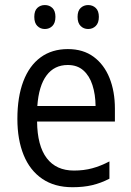

<svg xmlns="http://www.w3.org/2000/svg" viewBox="-20 -742 528 771"><path d="M252.4 -544.9Q314 -544.9 356 -513.9Q397.9 -482.9 419.7 -429Q441.4 -375 441.4 -305.7V-253.9H128.9Q129.9 -156.7 167.7 -106.9Q205.6 -57.1 276.9 -57.1Q316.9 -57.1 350.3 -66.2Q383.8 -75.2 419.4 -93.8V-24.4Q385.3 -6.8 350.3 1.5Q315.4 9.8 271 9.8Q199.2 9.8 149.7 -23.9Q100.1 -57.6 75 -119.4Q49.8 -181.2 49.8 -264.6Q49.8 -352.5 73.7 -415.5Q97.7 -478.5 143.1 -511.7Q188.5 -544.9 252.4 -544.9ZM252 -481Q198.2 -481 167 -439.2Q135.7 -397.5 129.9 -316.4H363.8Q363.3 -362.8 351.3 -400.1Q339.4 -437.5 314.9 -459.2Q290.5 -481 252 -481ZM117.7 -674.3Q117.7 -698.7 129.9 -710.2Q142.1 -721.7 160.2 -721.7Q178.2 -721.7 190.4 -710Q202.6 -698.2 202.6 -674.3Q202.6 -649.9 190.4 -637.7Q178.2 -625.5 160.2 -625.5Q142.1 -625.5 129.9 -637.7Q117.7 -649.9 117.7 -674.3ZM291.5 -674.3Q291.5 -698.7 304 -710.2Q316.4 -721.7 334 -721.7Q352.1 -721.7 364.5 -710Q377 -698.2 377 -674.3Q377 -649.9 364.5 -637.7Q352.1 -625.5 334 -625.5Q315.9 -625.5 303.7 -637.7Q291.5 -649.9 291.5 -674.3Z"/></svg>

Font: Open Sans SemiCondensed
Style: Regular
Weight: 400
Width: 4
Designer: Monotype Design Team
Foundry: Monotype Imaging Inc.
Version: Version 3.000